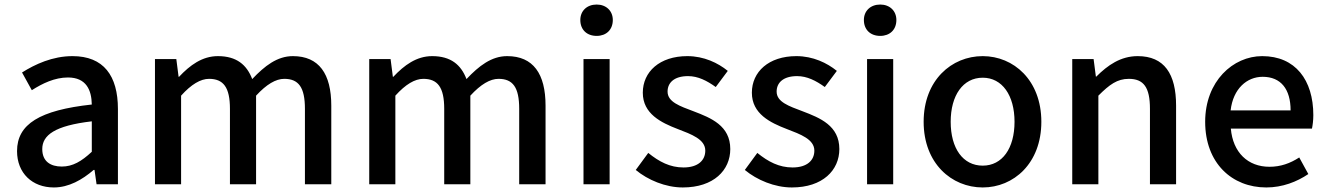

<svg xmlns="http://www.w3.org/2000/svg" viewBox="-20 -811 5842 845"><path d="M217 14C283 14 342 -20 392 -63H396L405 0H499V-331C499 -478 436 -564 299 -564C211 -564 134 -528 77 -492L120 -414C167 -444 221 -470 279 -470C360 -470 383 -414 384 -351C155 -326 55 -265 55 -146C55 -49 122 14 217 14ZM252 -78C203 -78 166 -100 166 -155C166 -216 221 -258 384 -277V-143C339 -101 300 -78 252 -78Z M662 0H777V-390C822 -440 863 -464 900 -464C963 -464 992 -427 992 -332V0H1107V-390C1153 -440 1194 -464 1231 -464C1294 -464 1322 -427 1322 -332V0H1438V-346C1438 -486 1384 -564 1269 -564C1200 -564 1145 -521 1090 -463C1066 -526 1021 -564 939 -564C870 -564 816 -524 768 -473H766L756 -551H662Z M1605 0H1720V-390C1765 -440 1806 -464 1843 -464C1906 -464 1935 -427 1935 -332V0H2050V-390C2096 -440 2137 -464 2174 -464C2237 -464 2265 -427 2265 -332V0H2381V-346C2381 -486 2327 -564 2212 -564C2143 -564 2088 -521 2033 -463C2009 -526 1964 -564 1882 -564C1813 -564 1759 -524 1711 -473H1709L1699 -551H1605Z M2548 0H2663V-551H2548ZM2606 -653C2648 -653 2677 -680 2677 -723C2677 -763 2648 -791 2606 -791C2563 -791 2534 -763 2534 -723C2534 -680 2563 -653 2606 -653Z M2985 14C3121 14 3194 -62 3194 -155C3194 -258 3109 -292 3033 -321C2972 -344 2918 -362 2918 -408C2918 -446 2946 -476 3008 -476C3052 -476 3091 -456 3130 -428L3183 -499C3140 -534 3078 -564 3005 -564C2883 -564 2809 -495 2809 -403C2809 -310 2890 -271 2963 -243C3023 -220 3084 -198 3084 -148C3084 -106 3053 -74 2988 -74C2929 -74 2881 -99 2833 -138L2778 -63C2831 -19 2909 14 2985 14Z M3465 14C3601 14 3674 -62 3674 -155C3674 -258 3589 -292 3513 -321C3452 -344 3398 -362 3398 -408C3398 -446 3426 -476 3488 -476C3532 -476 3571 -456 3610 -428L3663 -499C3620 -534 3558 -564 3485 -564C3363 -564 3289 -495 3289 -403C3289 -310 3370 -271 3443 -243C3503 -220 3564 -198 3564 -148C3564 -106 3533 -74 3468 -74C3409 -74 3361 -99 3313 -138L3258 -63C3311 -19 3389 14 3465 14Z M3796 0H3911V-551H3796ZM3854 -653C3896 -653 3925 -680 3925 -723C3925 -763 3896 -791 3854 -791C3811 -791 3782 -763 3782 -723C3782 -680 3811 -653 3854 -653Z M4305 14C4441 14 4563 -92 4563 -275C4563 -458 4441 -564 4305 -564C4168 -564 4045 -458 4045 -275C4045 -92 4168 14 4305 14ZM4305 -82C4218 -82 4164 -158 4164 -275C4164 -391 4218 -469 4305 -469C4391 -469 4445 -391 4445 -275C4445 -158 4391 -82 4305 -82Z M4699 0H4814V-390C4863 -439 4897 -464 4948 -464C5013 -464 5041 -427 5041 -332V0H5156V-346C5156 -486 5104 -564 4987 -564C4912 -564 4855 -524 4805 -474H4803L4793 -551H4699Z M5553 14C5624 14 5688 -11 5738 -45L5698 -118C5658 -92 5616 -77 5567 -77C5472 -77 5406 -140 5397 -245H5754C5757 -259 5760 -281 5760 -304C5760 -459 5681 -564 5535 -564C5407 -564 5284 -454 5284 -275C5284 -93 5402 14 5553 14ZM5396 -325C5407 -421 5468 -473 5537 -473C5617 -473 5660 -419 5660 -325Z"/></svg>

Font: Noto Sans CJK TC Medium
Style: Regular
Weight: 500
Designer: Ryoko NISHIZUKA 西塚涼子 (kana, bopomofo & ideographs); Paul D. Hunt (Latin, Greek & Cyrillic); Sandoll Communications 산돌커뮤니
Foundry: Adobe
Version: Version 2.004;hotconv 1.0.118;makeotfexe 2.5.65603